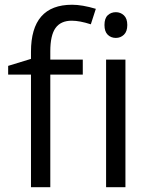

<svg xmlns="http://www.w3.org/2000/svg" viewBox="-20 -785 632 805"><path d="M327.1 -472.2H190.9V0H109.9V-472.2H14.2V-508.8L109.9 -538.1V-567.9Q109.9 -765.1 282.2 -765.1Q324.7 -765.1 381.8 -748L360.8 -683.1Q314 -698.2 280.8 -698.2Q234.9 -698.2 212.9 -667.7Q190.9 -637.2 190.9 -569.8V-535.2H327.1ZM505.9 0H424.8V-535.2H505.9ZM418 -680.2Q418 -708 431.6 -720.9Q445.3 -733.9 465.8 -733.9Q485.4 -733.9 499.5 -720.7Q513.7 -707.5 513.7 -680.2Q513.7 -652.8 499.5 -639.4Q485.4 -626 465.8 -626Q445.3 -626 431.6 -639.4Q418 -652.8 418 -680.2Z"/></svg>

Font: Samim FD
Style: FD
Weight: 400
Foundry: DejaVu fonts team - Redesigned by Saber Rastikerdar
Version: Version 4.00 December 17, 2020